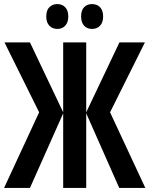

<svg xmlns="http://www.w3.org/2000/svg" viewBox="-26 -922 739 942"><path d="M166 -371 -4 -714H121L284 -371V-714H397V-371L560 -714H685L514 -371L687 0H559L397 -366V0H284V-366L121 0H-6ZM201 -841Q201 -872 216.5 -887Q232 -902 255 -902Q279 -902 294 -886.5Q309 -871 309 -841Q309 -812 294 -796Q279 -780 256 -780Q231 -780 216 -796Q201 -812 201 -841ZM372 -841Q372 -872 387 -887Q402 -902 425 -902Q450 -902 465 -886.5Q480 -871 480 -841Q480 -812 465 -796Q450 -780 426 -780Q401 -780 386.5 -796Q372 -812 372 -841Z"/></svg>

Font: Noto Sans Display ExtraCondensed SemiBold
Style: Regular
Weight: 600
Width: 2
Designer: Monotype Design Team
Foundry: Monotype Imaging Inc.
Version: Version 2.003